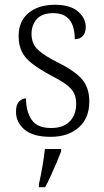

<svg xmlns="http://www.w3.org/2000/svg" viewBox="-20 -563 437 804"><path d="M192 10Q118 10 82.5 -20.5Q47 -51 47 -95Q47 -126 60.5 -138.5Q74 -151 89 -151Q89 -96 112.5 -61.5Q136 -27 194 -27Q246 -27 272.5 -55Q299 -83 299 -129Q299 -153 290.5 -171.5Q282 -190 260 -207Q238 -224 197 -245Q147 -272 116.5 -295Q86 -318 72 -345.5Q58 -373 58 -412Q58 -474 99.5 -508.5Q141 -543 210 -543Q274 -543 306.5 -515Q339 -487 339 -450Q339 -426 327 -412.5Q315 -399 293 -399Q293 -508 203 -508Q156 -508 134 -483Q112 -458 112 -421Q112 -379 140 -353.5Q168 -328 227 -299Q298 -263 326 -228Q354 -193 354 -138Q354 -68 309.5 -29Q265 10 192 10ZM143 208Q151 173 157.5 135Q164 97 168 61H236V71Q228 92 216.5 119Q205 146 192.5 173.5Q180 201 169 221H143Z"/></svg>

Font: Noto Serif Lao SemiCondensed Light
Style: Regular
Weight: 300
Width: 4
Designer: Monotype Design Team
Foundry: Monotype Imaging Inc.
Version: Version 2.003; ttfautohint (v1.8.4.7-5d5b)